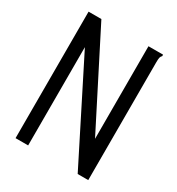

<svg xmlns="http://www.w3.org/2000/svg" viewBox="-153 -721 756 819"><g transform="rotate(30 225.0 -311.5)"><path d="M45 -623H108L340 -167V-623H412V-616Q406 -610 404.5 -603Q403 -596 403 -579V0H351L107 -484V0H45Z"/></g></svg>

Font: Inconsolata SemiCondensed
Style: Regular
Weight: 400
Width: 4
Monospace: yes
Designer: Raph Levien, Cyreal, Brenton Simpson
Foundry: Raph Levien, Cyreal, Google
Version: Version 3.001; ttfautohint (v1.8.2.53-6de2)